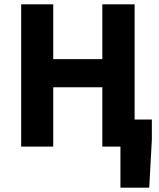

<svg xmlns="http://www.w3.org/2000/svg" viewBox="-20 -672 729 880"><path d="M532 188V0H449V-272H224V0H77V-652H224V-401H449V-652H597V-124H676V-32L664 188Z"/></svg>

Font: hySource Sans Pro
Style: Bold
Weight: 700
Designer: Paul D. Hunt
Foundry: Adobe Systems Incorporated
Version: Version 2.021;PS 2.000;hotconv 1.0.86;makeotf.lib2.5.63406